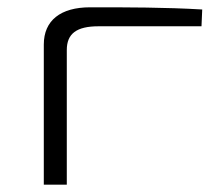

<svg xmlns="http://www.w3.org/2000/svg" viewBox="-20 -506 605 526"><path d="M227 -486C146 -486 100 -450 100 -384V0H163V-369C163 -414 190 -434 250 -434H532L534 -480C433 -486 331 -486 227 -486Z"/></svg>

Font: Exo 2 Light Expanded
Style: Regular
Weight: 300
Width: 7
Designer: Natanael Gama
Version: Version 1.001;PS 001.001;hotconv 1.0.70;makeotf.lib2.5.58329